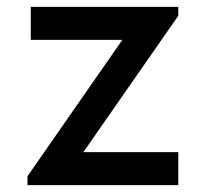

<svg xmlns="http://www.w3.org/2000/svg" viewBox="-20 -540 600 560"><path d="M69.8 -520H500V-494.1L223.1 -96.2H500V0H60.1V-25.9L336.9 -423.8H69.8Z"/></svg>

Font: Aldrich
Style: Regular
Weight: 400
Designer: Matthew Desmond
Foundry: Matthew Desmond
Version: Version 1.001 2011